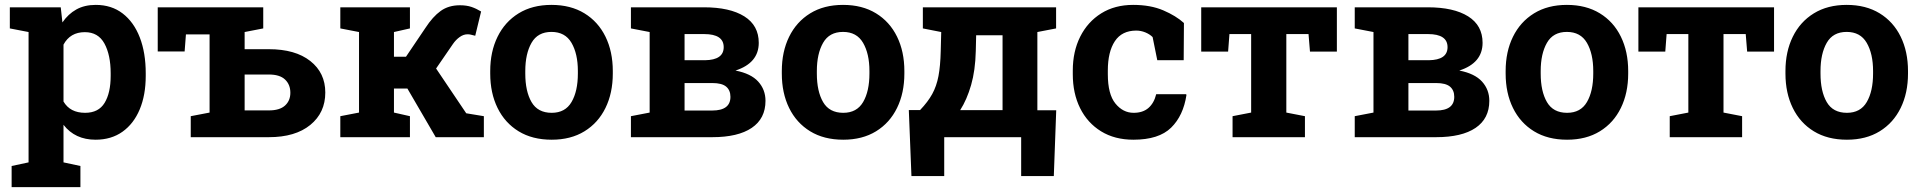

<svg xmlns="http://www.w3.org/2000/svg" viewBox="-20 -558 7811 781"><path d="M27.3 203.1V117.2L96.2 102.5V-427.7L20 -442.4V-528.3H227.1L233.9 -466.8Q257.3 -501 290.5 -519.5Q323.7 -538.1 369.6 -538.1Q433.6 -538.1 479 -503.2Q524.4 -468.3 548.6 -405.8Q572.8 -343.3 572.8 -259.8V-249.5Q572.8 -171.4 548.3 -113Q523.9 -54.7 478.3 -22.2Q432.6 10.3 368.7 10.3Q285.2 10.3 238.3 -50.3V102.5L307.1 117.2V203.1ZM326.2 -99.1Q380.9 -99.1 405.5 -139.6Q430.2 -180.2 430.2 -249.5V-259.8Q430.2 -334.5 404.8 -380.9Q379.4 -427.2 325.2 -427.2Q265.6 -427.2 238.3 -376.5V-145Q265.1 -99.1 326.2 -99.1Z M755.9 0V-85.4L832.5 -100.1V-418H736.3L731 -348.6H621.6V-528.3H1050.8V-442.4L975.1 -427.7V-357.9H1073.7Q1181.2 -357.9 1242.2 -309.8Q1303.2 -261.7 1303.2 -181.6Q1303.2 -99.6 1242.2 -49.8Q1181.2 0 1073.7 0ZM975.1 -108.9H1073.7Q1117.7 -108.9 1139.4 -128.7Q1161.1 -148.4 1161.1 -180.7Q1161.1 -213.9 1139.6 -234.4Q1118.2 -254.9 1073.7 -254.9H975.1Z M1364.3 0V-85.4L1440.4 -100.1V-427.7L1364.3 -442.4V-528.3H1647.5V-442.4L1582.5 -427.7V-327.1H1631.3L1710.4 -444.3Q1740.2 -490.2 1772.5 -513.4Q1804.7 -536.6 1850.6 -536.6Q1877.9 -536.6 1897.9 -529.8Q1918 -522.9 1937 -511.2L1913.1 -412.6Q1899.4 -416 1894.3 -417.2Q1889.2 -418.5 1881.8 -418.5Q1865.2 -418.5 1849.6 -407.2Q1834 -396 1822.3 -378.9L1753.9 -279.3L1876.5 -97.2L1948.2 -85.4V0H1752.4L1637.2 -197.8H1582.5V-100.1L1647.5 -85.4V0Z M2224.1 10.3Q2145.5 10.3 2089.6 -23.9Q2033.7 -58.1 2003.9 -118.9Q1974.1 -179.7 1974.1 -258.8V-269Q1974.1 -347.7 2003.9 -408.4Q2033.7 -469.2 2089.6 -503.7Q2145.5 -538.1 2223.1 -538.1Q2301.3 -538.1 2357.2 -503.9Q2413.1 -469.7 2442.9 -408.9Q2472.7 -348.1 2472.7 -269V-258.8Q2472.7 -179.7 2442.9 -118.9Q2413.1 -58.1 2357.4 -23.9Q2301.8 10.3 2224.1 10.3ZM2224.1 -99.1Q2279.3 -99.1 2304.9 -143.1Q2330.6 -187 2330.6 -258.8V-269Q2330.6 -339.4 2304.7 -383.8Q2278.8 -428.2 2223.1 -428.2Q2167.5 -428.2 2142.1 -383.8Q2116.7 -339.4 2116.7 -269V-258.8Q2116.7 -186.5 2142.1 -142.8Q2167.5 -99.1 2224.1 -99.1Z M2546.4 0V-85.4L2622.6 -100.1V-427.7L2546.4 -442.4V-528.3H2843.3Q2948.7 -528.3 3007.6 -491.5Q3066.4 -454.6 3066.4 -383.8Q3066.4 -301.8 2971.7 -271Q3034.7 -258.8 3064.2 -226.1Q3093.8 -193.4 3093.8 -147.9Q3093.8 -75.7 3037.8 -37.8Q2981.9 0 2877.4 0ZM2764.6 -313H2847.2Q2923.8 -314 2923.8 -366.2Q2923.8 -419.4 2844.2 -419.4H2764.6ZM2764.6 -108.4H2877Q2951.2 -108.4 2951.2 -164.1Q2951.2 -190.9 2933.8 -205.6Q2916.5 -220.2 2877.4 -220.2H2764.6Z M3410.2 10.3Q3331.5 10.3 3275.6 -23.9Q3219.7 -58.1 3189.9 -118.9Q3160.2 -179.7 3160.2 -258.8V-269Q3160.2 -347.7 3189.9 -408.4Q3219.7 -469.2 3275.6 -503.7Q3331.5 -538.1 3409.2 -538.1Q3487.3 -538.1 3543.2 -503.9Q3599.1 -469.7 3628.9 -408.9Q3658.7 -348.1 3658.7 -269V-258.8Q3658.7 -179.7 3628.9 -118.9Q3599.1 -58.1 3543.5 -23.9Q3487.8 10.3 3410.2 10.3ZM3410.2 -99.1Q3465.3 -99.1 3491 -143.1Q3516.6 -187 3516.6 -258.8V-269Q3516.6 -339.4 3490.7 -383.8Q3464.8 -428.2 3409.2 -428.2Q3353.5 -428.2 3328.1 -383.8Q3302.7 -339.4 3302.7 -269V-258.8Q3302.7 -186.5 3328.1 -142.8Q3353.5 -99.1 3410.2 -99.1Z M3687.5 158.2 3676.8 -110.4H3722.7Q3754.4 -143.6 3772 -175.5Q3789.6 -207.5 3797.4 -248.5Q3805.2 -289.6 3806.6 -350.1L3808.6 -427.7L3733.9 -442.4V-528.3H4275.9V-442.4L4199.7 -427.7V-109.4H4276.4L4266.6 158.2H4133.8V0H3820.8V158.2ZM3885.7 -109.9H4058.1V-414.6H3950.7L3949.2 -350.1Q3947.3 -271.5 3930.2 -212.2Q3913.1 -152.8 3885.7 -109.9Z M4590.3 10.3Q4514.2 10.3 4458.7 -23.9Q4403.3 -58.1 4373.5 -118.2Q4343.8 -178.2 4343.8 -256.3V-271Q4343.8 -348.6 4374 -408.9Q4404.3 -469.2 4459.5 -503.7Q4514.6 -538.1 4589.4 -538.1Q4660.2 -538.1 4711.9 -515.9Q4763.7 -493.7 4795.9 -464.4L4794.9 -313H4687.5L4668.5 -407.2Q4656.7 -418.9 4638.7 -426.3Q4620.6 -433.6 4602.1 -433.6Q4543.5 -433.6 4514.9 -390.4Q4486.3 -347.2 4486.3 -271V-256.3Q4486.3 -174.8 4517.1 -137Q4547.9 -99.1 4591.3 -99.1Q4628.9 -99.1 4651.6 -118.9Q4674.3 -138.7 4683.1 -174.8H4804.7L4806.2 -171.9Q4793.5 -87.4 4743.7 -38.6Q4693.8 10.3 4590.3 10.3Z M4993.7 0V-85.4L5069.3 -100.1V-419.4H4981L4975.6 -348.1H4866.2V-528.3H5418V-348.1H5308.6L5302.7 -419.4H5212.4V-100.1L5288.1 -85.4V0Z M5490.7 0V-85.4L5566.9 -100.1V-427.7L5490.7 -442.4V-528.3H5787.6Q5893.1 -528.3 5951.9 -491.5Q6010.7 -454.6 6010.7 -383.8Q6010.7 -301.8 5916 -271Q5979 -258.8 6008.5 -226.1Q6038.1 -193.4 6038.1 -147.9Q6038.1 -75.7 5982.2 -37.8Q5926.3 0 5821.8 0ZM5709 -313H5791.5Q5868.2 -314 5868.2 -366.2Q5868.2 -419.4 5788.6 -419.4H5709ZM5709 -108.4H5821.3Q5895.5 -108.4 5895.5 -164.1Q5895.5 -190.9 5878.2 -205.6Q5860.8 -220.2 5821.8 -220.2H5709Z M6354.5 10.3Q6275.9 10.3 6220 -23.9Q6164.1 -58.1 6134.3 -118.9Q6104.5 -179.7 6104.5 -258.8V-269Q6104.5 -347.7 6134.3 -408.4Q6164.1 -469.2 6220 -503.7Q6275.9 -538.1 6353.5 -538.1Q6431.6 -538.1 6487.5 -503.9Q6543.5 -469.7 6573.2 -408.9Q6603 -348.1 6603 -269V-258.8Q6603 -179.7 6573.2 -118.9Q6543.5 -58.1 6487.8 -23.9Q6432.1 10.3 6354.5 10.3ZM6354.5 -99.1Q6409.7 -99.1 6435.3 -143.1Q6460.9 -187 6460.9 -258.8V-269Q6460.9 -339.4 6435.1 -383.8Q6409.2 -428.2 6353.5 -428.2Q6297.9 -428.2 6272.5 -383.8Q6247.1 -339.4 6247.1 -269V-258.8Q6247.1 -186.5 6272.5 -142.8Q6297.9 -99.1 6354.5 -99.1Z M6772 0V-85.4L6847.7 -100.1V-419.4H6759.3L6753.9 -348.1H6644.5V-528.3H7196.3V-348.1H7086.9L7081.1 -419.4H6990.7V-100.1L7066.4 -85.4V0Z M7492.7 10.3Q7414.1 10.3 7358.2 -23.9Q7302.2 -58.1 7272.5 -118.9Q7242.7 -179.7 7242.7 -258.8V-269Q7242.7 -347.7 7272.5 -408.4Q7302.2 -469.2 7358.2 -503.7Q7414.1 -538.1 7491.7 -538.1Q7569.8 -538.1 7625.7 -503.9Q7681.6 -469.7 7711.4 -408.9Q7741.2 -348.1 7741.2 -269V-258.8Q7741.2 -179.7 7711.4 -118.9Q7681.6 -58.1 7626 -23.9Q7570.3 10.3 7492.7 10.3ZM7492.7 -99.1Q7547.9 -99.1 7573.5 -143.1Q7599.1 -187 7599.1 -258.8V-269Q7599.1 -339.4 7573.2 -383.8Q7547.4 -428.2 7491.7 -428.2Q7436 -428.2 7410.6 -383.8Q7385.3 -339.4 7385.3 -269V-258.8Q7385.3 -186.5 7410.6 -142.8Q7436 -99.1 7492.7 -99.1Z"/></svg>

Font: Roboto Slab
Style: Bold
Weight: 700
Designer: Google
Version: Version 2.000; ttfautohint (v1.8.1.43-b0c9)